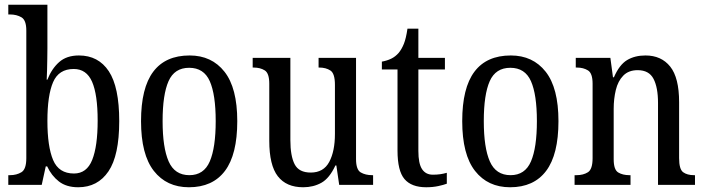

<svg xmlns="http://www.w3.org/2000/svg" viewBox="-20 -780 2976 810"><path d="M310 10Q260 10 228.5 -14.5Q197 -39 179 -78H173L156 0H15V-41H22Q50 -41 70.5 -53.5Q91 -66 91 -113V-651Q91 -695 70.5 -707Q50 -719 22 -719H15V-760H180V-575Q180 -557 179.5 -532Q179 -507 178.5 -482.5Q178 -458 177 -444H180Q198 -490 229.5 -518Q261 -546 313 -546Q395 -546 439 -479.5Q483 -413 483 -269Q483 -124 437.5 -57Q392 10 310 10ZM292 -48Q346 -48 369 -105.5Q392 -163 392 -271Q392 -381 368.5 -435Q345 -489 291 -489Q228 -489 204 -433.5Q180 -378 180 -270Q180 -162 204 -105Q228 -48 292 -48Z M777 10Q683 10 629 -59Q575 -128 575 -269Q575 -409 626.5 -477.5Q678 -546 780 -546Q873 -546 927 -477.5Q981 -409 981 -269Q981 -128 929 -59Q877 10 777 10ZM779 -41Q840 -41 865 -99Q890 -157 890 -269Q890 -381 865 -437.5Q840 -494 778 -494Q716 -494 691 -437.5Q666 -381 666 -269Q666 -157 691.5 -99Q717 -41 779 -41Z M1259 10Q1188 10 1152 -36.5Q1116 -83 1116 -186V-427Q1116 -471 1097 -483Q1078 -495 1050 -495H1046V-536H1205V-189Q1205 -122 1223 -87Q1241 -52 1291 -52Q1345 -52 1369 -97Q1393 -142 1393 -215V-422Q1393 -470 1374 -482.5Q1355 -495 1327 -495H1324V-536H1482V-109Q1482 -64 1502 -52.5Q1522 -41 1550 -41H1554V0H1411L1399 -82H1395Q1370 -28 1336 -9Q1302 10 1259 10Z M1778 10Q1716 10 1686.5 -24.5Q1657 -59 1657 -145V-487H1591V-520Q1613 -524 1630.5 -532.5Q1648 -541 1662 -557Q1675 -573 1684 -595.5Q1693 -618 1699 -659H1745V-536H1857V-487H1745V-143Q1745 -90 1760.5 -66.5Q1776 -43 1806 -43Q1823 -43 1837 -45Q1851 -47 1865 -51V-5Q1852 0 1829 5Q1806 10 1778 10Z M2132 10Q2038 10 1984 -59Q1930 -128 1930 -269Q1930 -409 1981.5 -477.5Q2033 -546 2135 -546Q2228 -546 2282 -477.5Q2336 -409 2336 -269Q2336 -128 2284 -59Q2232 10 2132 10ZM2134 -41Q2195 -41 2220 -99Q2245 -157 2245 -269Q2245 -381 2220 -437.5Q2195 -494 2133 -494Q2071 -494 2046 -437.5Q2021 -381 2021 -269Q2021 -157 2046.5 -99Q2072 -41 2134 -41Z M2404 0V-41H2412Q2441 -41 2460.5 -53.5Q2480 -66 2480 -113V-427Q2480 -471 2460.5 -483Q2441 -495 2414 -495H2409V-536H2555L2566 -454H2570Q2593 -507 2625.5 -526.5Q2658 -546 2703 -546Q2770 -546 2807.5 -499Q2845 -452 2845 -349V-113Q2845 -66 2862 -53.5Q2879 -41 2908 -41H2912V0H2756V-346Q2756 -411 2737 -447.5Q2718 -484 2670 -484Q2632 -484 2609.5 -461Q2587 -438 2578 -400.5Q2569 -363 2569 -321V-108Q2569 -64 2588 -52.5Q2607 -41 2635 -41H2640V0Z"/></svg>

Font: Noto Serif Armenian Condensed
Style: Regular
Weight: 400
Width: 3
Designer: Monotype Design Team
Foundry: Monotype Imaging Inc.
Version: Version 2.008; ttfautohint (v1.8.4.7-5d5b)